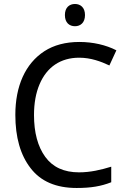

<svg xmlns="http://www.w3.org/2000/svg" viewBox="-20 -935 634 965"><path d="M377.9 -645C436.5 -645 487.3 -626 529.8 -606L564.9 -682.1C512.7 -709 447.3 -724.1 378.9 -724.1C309.6 -724.1 251 -708.5 203.1 -677.7C106.9 -615.2 57.1 -502 57.1 -357.9C57.1 -245.1 82.5 -155.8 133.8 -89.8C184.6 -23.4 261.7 9.8 365.2 9.8C438 9.8 488.3 1 539.1 -19V-97.2C486.8 -81.1 434.1 -68.8 377 -68.8C301.8 -68.8 245.1 -94.7 207.5 -146.5C169.9 -198.2 150.9 -268.6 150.9 -356.9C150.9 -416 160.2 -467.8 178.7 -511.2C215.3 -598.1 284.7 -645 377.9 -645ZM356.9 -915C329.1 -915 306.2 -897.9 306.2 -859.4C306.2 -820.3 329.1 -803.2 356.9 -803.2C383.8 -803.2 407.2 -820.3 407.2 -859.4C407.2 -897.9 383.8 -915 356.9 -915Z"/></svg>

Font: Avrile Sans
Style: Regular
Weight: 400
Designer: Monotype Design Team, Google (font), Stefan Peev (BGR Cyrillic), Cristiano Sobral (main changes)
Foundry: The Avrile Sans Project Authors
Version: Version 3.110